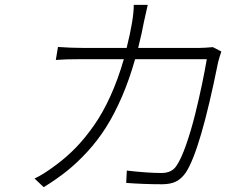

<svg xmlns="http://www.w3.org/2000/svg" viewBox="-20 -763 996 798"><path d="M123.6 -21Q161.6 -38.7 213.8 -78.1Q258.2 -111.2 295.8 -150Q333.5 -188.9 370.4 -241.5Q407.3 -294 438.9 -363.6Q470.5 -433.2 494.7 -517H313.6Q247.5 -517 212 -513.8L220.9 -567.8Q275.6 -563.9 321.4 -563.9H506.4Q521.3 -623.9 528.8 -669Q536.2 -713.8 535.9 -742.9H594.1Q589.8 -725.9 577.8 -670.1Q571.7 -634.2 554.3 -563.9H810.4Q828.5 -563.9 864.7 -567.1L899.9 -549Q890.6 -521 886.4 -503.9Q812.9 -138.1 752.5 -46.2Q734 -19.5 711.1 -8.3Q688.2 2.8 653.4 2.8Q578.1 2.8 504.6 -2.8L507.1 -54Q594.1 -44 651.3 -44Q694.2 -44 713.4 -73.9Q733 -102.3 753.7 -161.8Q774.5 -221.2 791.4 -289.4Q808.2 -357.6 820.1 -415.1Q832 -472.7 839.5 -517H541.5Q517.4 -431.8 486.5 -360.4Q455.6 -289.1 421.2 -234.6Q386.7 -180 344.1 -133.5Q301.5 -87 258 -52.2Q214.5 -17.4 161.6 14.9Z"/></svg>

Font: Karasuma Gothic
Style: Light Italic
Weight: 300
Italic angle: 9.39998°
Designer: Rasmus Andersson / Ryoko Nishizuka
Foundry: rsms
Version: Version 1.00